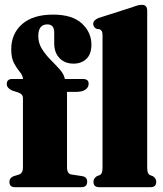

<svg xmlns="http://www.w3.org/2000/svg" viewBox="-20 -775 676 795"><path d="M257.5 -83Q257.5 -55 275.5 -52.5L318.5 -46Q341 -43 341 -23Q341 0 317.5 0H41.5Q19 0 19 -22Q19 -38.5 36.5 -45.5L58 -52Q75 -57.5 75 -81.5V-370.5Q75 -383.5 58.5 -391L29.5 -400.5Q8 -410.5 8 -427.5Q8 -448 31.5 -448H75.5Q74 -463 61.8 -477.5Q49.5 -492 38 -513.5Q26.5 -535 26.5 -570.5Q26.5 -635.5 71.5 -675Q116.5 -714.5 199.5 -714.5Q279.5 -714.5 319 -677.8Q358.5 -641 358.5 -590.5Q358.5 -551 337.8 -531.2Q317 -511.5 284.5 -511.5Q248.5 -511.5 226.5 -534.2Q204.5 -557 204.5 -595.5V-640Q204.5 -674 176 -674Q138.5 -674 138.5 -625.5Q138.5 -596.5 153.8 -572.2Q169 -548 190 -527Q211 -506 228 -486.8Q245 -467.5 248.5 -448H323Q347 -448 347 -428.5Q347 -413.5 334 -404Q321 -394.5 293 -394.5H257.5ZM589.5 -731V-82.5Q589.5 -66.5 592.2 -59.8Q595 -53 601 -50L613 -45.5Q627 -36 627 -22.5Q627 0 603.5 0H390.5Q367 0 367 -22.5Q367 -36 381 -45.5L393 -50Q399 -53 401.8 -59.8Q404.5 -66.5 404.5 -82.5V-629.5Q404.5 -641 401.5 -646Q398.5 -651 392 -654L380 -655.5Q366 -662.5 366 -676Q366 -691.5 388 -700.5L527.5 -745Q543 -751 551.5 -753Q560 -755 567.5 -755Q589.5 -755 589.5 -731Z"/></svg>

Font: Fraunces 144pt Soft Black
Style: Regular
Weight: 900
Version: Version 1.000;[b76b70a41]